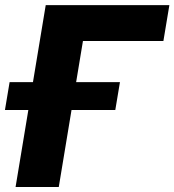

<svg xmlns="http://www.w3.org/2000/svg" viewBox="-53 -748 698 768"><path d="M624.5 -727.5 600.6 -584H278.8L182.1 0H9.3L129.9 -727.5ZM-33.2 -308.1 -14.6 -419.4H426.8L408.2 -308.1Z"/></svg>

Font: Inter 20pt ExtraBold
Style: Italic
Weight: 800
Italic angle: -9.3988°
Version: Version 4.001;git-66647c0bb